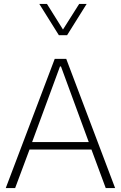

<svg xmlns="http://www.w3.org/2000/svg" viewBox="-20 -958 615 978"><path d="M279.8 -778.8H321.8L421.4 -938H383.3L300.8 -807.6L219.2 -938H180.2ZM445.8 -196.3 518.6 0H566.4L317.4 -658.2H258.8L9.3 0H57.1L130.4 -196.3ZM290.5 -619.6 432.1 -234.4H143.6L285.6 -619.6Z"/></svg>

Font: Estedad ExtraLight
Style: Regular
Weight: 200
Designer: Amin Abedi
Version: Version 7.3